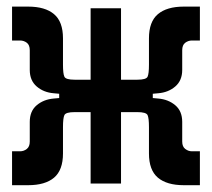

<svg xmlns="http://www.w3.org/2000/svg" viewBox="-20 -542 626 567"><path d="M393.6 -261.7 385.3 -306.6Q411.6 -306.6 415.8 -315.4Q419.9 -324.2 419.9 -351.1V-428.7Q419.9 -478 446.3 -500.2Q472.7 -522.5 522.9 -522.5H570.3V-422.4H546.9Q536.1 -422.4 527.1 -415.8Q518.1 -409.2 518.1 -393.6V-335.4Q518.1 -304.2 497.6 -286.6Q477.1 -269 447.3 -266.6ZM15.6 4.9V-95.2H39.1Q50.3 -95.2 59.1 -102.1Q67.9 -108.9 67.9 -124V-182.1Q67.9 -213.9 88.4 -231.2Q108.9 -248.5 138.7 -251L192.4 -255.9L200.7 -210.9Q174.3 -210.9 170.2 -202.1Q166 -193.4 166 -166.5V-88.9Q166 -39.6 139.6 -17.3Q113.3 4.9 63 4.9ZM154.8 -210.9V-306.6H255.9V-210.9ZM192.4 -261.7 138.7 -266.6Q108.9 -269 88.4 -286.6Q67.9 -304.2 67.9 -335.4V-393.6Q67.9 -409.2 59.1 -415.8Q50.3 -422.4 39.1 -422.4H15.6V-522.5H63Q113.3 -522.5 139.6 -500.2Q166 -478 166 -428.7V-351.1Q166 -324.2 170.2 -315.4Q174.3 -306.6 200.7 -306.6ZM247.6 0V-517.6H337.4V0ZM522.9 4.9Q472.7 4.9 446.3 -17.3Q419.9 -39.6 419.9 -88.9V-166.5Q419.9 -193.4 415.8 -202.1Q411.6 -210.9 385.3 -210.9L393.6 -255.9L447.3 -251Q477.1 -248.5 497.6 -231.2Q518.1 -213.9 518.1 -182.1V-124Q518.1 -108.9 527.1 -102.1Q536.1 -95.2 546.9 -95.2H570.3V4.9ZM326.7 -210.9V-306.6H431.2V-210.9Z"/></svg>

Font: Cascadia Mono Medium
Style: Regular
Weight: 500
Monospace: yes
Designer: Aaron Bell
Foundry: Saja Typeworks
Version: Version 2407.024